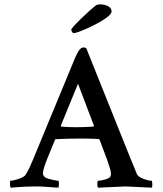

<svg xmlns="http://www.w3.org/2000/svg" viewBox="-20 -870 759 893"><path d="M30.3 2.9Q26.4 -1 26.4 -11.7Q26.4 -29.3 28.3 -29.3Q36.1 -29.3 51.3 -33.2Q66.4 -37.1 80.6 -43.5Q94.7 -49.8 98.6 -56.6Q108.4 -71.3 117.2 -90.3Q126 -109.4 135.7 -132.8L317.4 -572.3Q340.8 -631.8 353.5 -642.6Q360.4 -649.4 370.1 -649.4Q377 -649.4 381.8 -644.5L586.9 -132.8Q594.7 -114.3 602.1 -96.2Q609.4 -78.1 616.2 -61.5Q620.1 -51.8 633.8 -44.4Q647.5 -37.1 662.1 -33.2Q676.8 -29.3 684.6 -29.3Q688.5 -29.3 688.5 -11.7Q688.5 -1 686.5 2.9L563.5 -2.9L436.5 2.9Q432.6 -1 432.6 -15.6Q432.6 -29.3 436.5 -29.3Q448.2 -29.3 468.8 -35.2Q489.3 -41 493.2 -48.8Q496.1 -54.7 496.1 -61.5Q496.1 -71.3 491.2 -87.9Q486.3 -104.5 477.5 -128.9L443.4 -219.7Q439.5 -223.6 436.5 -223.6Q420.9 -224.6 399.9 -225.1Q378.9 -225.6 352.5 -225.6Q299.8 -225.6 241.2 -222.7Q235.4 -222.7 235.4 -218.8L198.2 -127.9Q188.5 -103.5 184.1 -87.4Q179.7 -71.3 179.7 -64.5Q179.7 -52.7 190.4 -44.9Q196.3 -41 208.5 -37.6Q220.7 -34.2 233.4 -31.7Q246.1 -29.3 251 -29.3Q253.9 -28.3 253.9 -15.6Q253.9 -8.8 253.4 -4.4Q252.9 0 252 2.9Q215.8 1 192.9 -1Q169.9 -2.9 150.4 -2.9Q130.9 -2.9 103.5 -2Q76.2 -1 30.3 2.9ZM335 -278.3Q370.1 -278.3 415 -281.2L417 -285.2L342.8 -480.5L262.7 -285.2Q262.7 -281.2 264.6 -281.2Q298.8 -278.3 335 -278.3ZM323.2 -715.8Q319.3 -715.8 315.4 -721.2Q311.5 -726.6 311.5 -732.4Q311.5 -735.4 324.2 -749.5Q336.9 -763.7 356 -782.2Q375 -800.8 394.5 -818.4Q414.1 -835.9 428.7 -846.7Q434.6 -849.6 446.3 -849.6Q467.8 -849.6 483.4 -840.8Q499 -832 499 -817.4Q499 -806.6 482.9 -793.5Q466.8 -780.3 442.4 -766.6Q418 -752.9 392.6 -741.2Q367.2 -729.5 348.1 -722.7Q329.1 -715.8 323.2 -715.8Z"/></svg>

Font: Crimson Text SemiBold
Style: Regular
Weight: 600
Designer: Sebastian Kosch
Foundry: Sebastian Kosch
Version: Version 1.100; ttfautohint (v1.8.4)